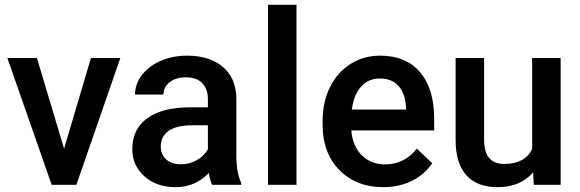

<svg xmlns="http://www.w3.org/2000/svg" viewBox="-20 -770 2416 800"><path d="M247.1 -150.4 358.9 -528.3H481.4L298.3 0H195.3L10.7 -528.3H133.8Z M863.8 0Q856 -15.1 850.1 -49.3Q793.5 9.8 711.4 9.8Q631.8 9.8 581.5 -35.6Q531.2 -81.1 531.2 -147.9Q531.2 -232.4 594 -277.6Q656.7 -322.8 773.4 -322.8H846.2V-357.4Q846.2 -398.4 823.2 -423.1Q800.3 -447.8 753.4 -447.8Q712.9 -447.8 687 -427.5Q661.1 -407.2 661.1 -376H542.5Q542.5 -419.4 571.3 -457.3Q600.1 -495.1 649.7 -516.6Q699.2 -538.1 760.3 -538.1Q853 -538.1 908.2 -491.5Q963.4 -444.8 964.8 -360.4V-122.1Q964.8 -50.8 984.9 -8.3V0ZM733.4 -85.4Q768.6 -85.4 799.6 -102.5Q830.6 -119.6 846.2 -148.4V-248H782.2Q716.3 -248 683.1 -225.1Q649.9 -202.1 649.9 -160.2Q649.9 -126 672.6 -105.7Q695.3 -85.4 733.4 -85.4Z M1215.3 0H1096.7V-750H1215.3Z M1577.1 9.8Q1464.4 9.8 1394.3 -61.3Q1324.2 -132.3 1324.2 -250.5V-265.1Q1324.2 -344.2 1354.7 -406.5Q1385.3 -468.8 1440.4 -503.4Q1495.6 -538.1 1563.5 -538.1Q1671.4 -538.1 1730.2 -469.2Q1789.1 -400.4 1789.1 -274.4V-226.6H1443.8Q1449.2 -161.1 1487.5 -123Q1525.9 -85 1584 -85Q1665.5 -85 1716.8 -150.9L1780.8 -89.8Q1749 -42.5 1696 -16.4Q1643.1 9.8 1577.1 9.8ZM1563 -442.9Q1514.2 -442.9 1484.1 -408.7Q1454.1 -374.5 1445.8 -313.5H1671.9V-322.3Q1668 -381.8 1640.1 -412.4Q1612.3 -442.9 1563 -442.9Z M2201.2 -51.8Q2148.9 9.8 2052.7 9.8Q1966.8 9.8 1922.6 -40.5Q1878.4 -90.8 1878.4 -186V-528.3H1997.1V-187.5Q1997.1 -86.9 2080.6 -86.9Q2167 -86.9 2197.3 -148.9V-528.3H2315.9V0H2204.1Z"/></svg>

Font: TypoPRO Roboto
Style: Regular
Weight: 500
Designer: Google
Version: Version 2.136; 2016